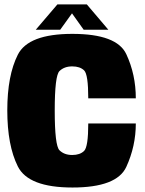

<svg xmlns="http://www.w3.org/2000/svg" viewBox="-20 -832 648 856"><path d="M303 4Q106.5 4 59.5 -90Q12.5 -184 12.5 -339.8Q12.5 -495.5 59.5 -588.2Q106.5 -681 302.5 -681Q501 -681 543.2 -590.2Q585.5 -499.5 585.5 -393.5H373.5Q373.5 -500.5 355 -518.2Q336.5 -536 302 -536Q266.5 -536 245.2 -515.2Q224 -494.5 224 -339.5Q224 -183 245.2 -162Q266.5 -141 302 -141Q336.5 -141 355 -159.2Q373.5 -177.5 373.5 -281.5H585.5Q585.5 -180.5 543.2 -88.2Q501 4 303 4ZM139.5 -699.5 236 -812.5H367L463 -699.5H353L301 -772.5L248.5 -699.5Z"/></svg>

Font: Anybody Black
Style: Regular
Weight: 900
Designer: Tyler Finck
Foundry: Etcetera Type Company
Version: Version 1.010; ttfautohint (v1.8.3) -l 8 -r 50 -G 200 -x 14 